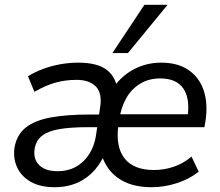

<svg xmlns="http://www.w3.org/2000/svg" viewBox="-20 -774 919 803"><path d="M209 9Q148 9 108 -14Q68 -37 51 -75.5Q34 -114 41 -159Q51 -212 89 -241.5Q127 -271 193.5 -283Q260 -295 353 -295H405L397 -242H343Q278 -242 231 -234.5Q184 -227 157.5 -207.5Q131 -188 125 -152Q118 -110 143.5 -84Q169 -58 221 -58Q285 -58 327.5 -98.5Q370 -139 381 -205L398 -320Q409 -383 381.5 -411.5Q354 -440 301 -440Q253 -440 212 -428.5Q171 -417 124 -390L97 -455Q126 -473 161 -486Q196 -499 233.5 -505.5Q271 -512 307 -512Q388 -512 427.5 -481Q467 -450 472 -391H443Q479 -450 534 -481Q589 -512 654 -512Q723 -512 768 -481.5Q813 -451 831.5 -397Q850 -343 840 -272L835 -242H459L468 -296H782L764 -282Q776 -361 747 -403.5Q718 -446 650 -446Q602 -446 565.5 -423.5Q529 -401 507.5 -362.5Q486 -324 479 -274L475 -249Q463 -160 501 -111.5Q539 -63 624 -63Q665 -63 705 -76Q745 -89 781 -119L811 -56Q772 -25 719.5 -8Q667 9 614 9Q526 9 471.5 -31Q417 -71 400 -145H424Q397 -72 341.5 -31.5Q286 9 209 9ZM450 -552 584 -754H681L515 -552Z"/></svg>

Font: Mulish ExtraLight Medium
Style: Italic
Weight: 500
Italic angle: -9°
Version: Version 3.603